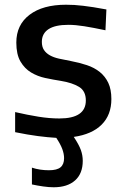

<svg xmlns="http://www.w3.org/2000/svg" viewBox="-20 -572 530 812"><path d="M207 220Q187 220 162.5 216.5Q138 213 115 208V137Q148 148 187 148Q221 148 236 135.5Q251 123 251 97Q251 79 243.5 58.5Q236 38 218 11Q183 9 140.5 3.5Q98 -2 44 -13V-98Q96 -86 142.5 -78.5Q189 -71 231 -71Q343 -71 343 -147Q343 -187 314.5 -204.5Q286 -222 237 -230Q205 -235 172 -242Q139 -249 111.5 -265.5Q84 -282 66.5 -312Q49 -342 49 -392Q49 -467 105 -509.5Q161 -552 259 -552Q277 -552 294.5 -551Q312 -550 332 -547.5Q352 -545 375.5 -541.5Q399 -538 430 -532L426 -444Q374 -455 336.5 -461Q299 -467 269 -467Q213 -467 185 -448.5Q157 -430 157 -395Q157 -374 166 -360.5Q175 -347 191 -338Q207 -329 229.5 -324Q252 -319 279 -314Q316 -307 347.5 -296.5Q379 -286 402 -267.5Q425 -249 438 -221.5Q451 -194 451 -153Q451 -86 410 -45Q369 -4 292 7Q314 40 322 62.5Q330 85 330 108Q330 162 297.5 191Q265 220 207 220Z"/></svg>

Font: EncodeSans
Style: Medium
Weight: 500
Designer: Pablo Impallari, Andres Torresi
Foundry: Pablo Impallari, Andres Torresi
Version: Version 1.000; ttfautohint (v1.4.1)